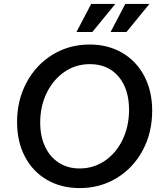

<svg xmlns="http://www.w3.org/2000/svg" viewBox="-20 -943 825 979"><path d="M67 -321Q67 -432 115.5 -522.5Q164 -613 248.5 -664.5Q333 -716 437 -716Q531 -716 603.5 -673.5Q676 -631 716 -554.5Q756 -478 756 -378Q756 -267 708 -177Q660 -87 575.5 -35.5Q491 16 387 16Q292 16 219.5 -26Q147 -68 107 -144.5Q67 -221 67 -321ZM386 -84Q457 -84 514.5 -123Q572 -162 605 -230.5Q638 -299 638 -383Q638 -490 584 -553Q530 -616 438 -616Q367 -616 309.5 -577Q252 -538 218.5 -470Q185 -402 185 -318Q185 -248 210 -195Q235 -142 280.5 -113Q326 -84 386 -84ZM568 -923 451 -780H370L445 -923ZM742 -923 625 -780H544L619 -923Z"/></svg>

Font: MedMera Sans Semibold
Style: Italic
Weight: 600
Italic angle: -11°
Designer: Kasper Nordkvist
Foundry: UNCUT.wtf
Version: Version 1.300